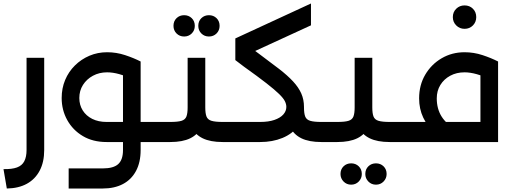

<svg xmlns="http://www.w3.org/2000/svg" viewBox="-20 -813 2931 1099"><path d="M0 155Q48 156 77 145.5Q106 135 119 110Q132 85 132 46V-482H233V46Q233 115 207 164Q181 213 133.5 239Q86 265 19 266Z M758 0V-115H904V0ZM904 0V-115Q915 -115 919.5 -99.5Q924 -84 924 -58Q924 -32 919.5 -16Q915 0 904 0ZM373 266V151H568Q630 151 657 126Q684 101 684 46V-461H785V46Q785 116 758.5 165.5Q732 215 683.5 240.5Q635 266 568 266ZM590 0Q512 0 454.5 -34Q397 -68 365 -125.5Q333 -183 333 -252Q333 -308 353 -355.5Q373 -403 409 -438.5Q445 -474 492 -494Q539 -514 593 -514Q646 -514 696 -497.5Q746 -481 785 -461L740 -358Q658 -399 593 -399Q548 -399 512 -379.5Q476 -360 455 -327Q434 -294 434 -252Q434 -212 453.5 -181Q473 -150 508 -132.5Q543 -115 590 -115H734V0Z M904 0V-115H955Q998 -115 1019 -121.5Q1040 -128 1047 -146Q1054 -164 1054 -198V-482H1155V-198Q1155 -131 1134 -87Q1113 -43 1069 -21.5Q1025 0 955 0ZM1254 0Q1184 0 1140 -21.5Q1096 -43 1075 -87Q1054 -131 1054 -198H1155Q1155 -164 1162 -146Q1169 -128 1190.5 -121.5Q1212 -115 1254 -115H1295V0ZM1295 0V-115Q1306 -115 1310.5 -99.5Q1315 -84 1315 -58Q1315 -32 1310.5 -16Q1306 0 1295 0ZM904 0Q893 0 888.5 -16Q884 -32 884 -59Q884 -85 888.5 -100Q893 -115 904 -115ZM1176 -604Q1150 -604 1132.5 -621.5Q1115 -639 1115 -665Q1115 -692 1132.5 -709Q1150 -726 1176 -726Q1202 -726 1219.5 -709Q1237 -692 1237 -665Q1237 -639 1219.5 -621.5Q1202 -604 1176 -604ZM1034 -604Q1008 -604 990.5 -621.5Q973 -639 973 -665Q973 -692 990.5 -709Q1008 -726 1034 -726Q1060 -726 1077.5 -709Q1095 -692 1095 -665Q1095 -639 1077.5 -621.5Q1060 -604 1034 -604Z M1819 0Q1749 0 1705 -21.5Q1661 -43 1640 -87Q1619 -131 1619 -198V-200H1720V-198Q1720 -164 1727 -146Q1734 -128 1755.5 -121.5Q1777 -115 1819 -115H1860V0ZM1295 0Q1284 0 1279.5 -16Q1275 -32 1275 -59Q1275 -85 1279.5 -100Q1284 -115 1295 -115ZM1295 0V-115H1469Q1517 -115 1550.5 -126.5Q1584 -138 1601.5 -157.5Q1619 -177 1619 -201Q1619 -217 1610.5 -234Q1602 -251 1577.5 -275Q1553 -299 1505 -336.5Q1457 -374 1377 -431L1327 -469L1394 -556L1464 -504Q1529 -456 1577.5 -418.5Q1626 -381 1657.5 -347Q1689 -313 1704.5 -278Q1720 -243 1720 -201Q1720 -137 1687 -92Q1654 -47 1597 -23.5Q1540 0 1469 0ZM1327 -469V-593L1760 -793V-668ZM1860 0V-115Q1871 -115 1875.5 -99.5Q1880 -84 1880 -58Q1880 -32 1875.5 -16Q1871 0 1860 0Z M1860 0V-115H1911Q1954 -115 1975 -121.5Q1996 -128 2003 -146Q2010 -164 2010 -198V-482H2111V-198Q2111 -131 2090 -87Q2069 -43 2025 -21.5Q1981 0 1911 0ZM2210 0Q2140 0 2096 -21.5Q2052 -43 2031 -87Q2010 -131 2010 -198H2111Q2111 -164 2118 -146Q2125 -128 2146.5 -121.5Q2168 -115 2210 -115H2251V0ZM2251 0V-115Q2262 -115 2266.5 -99.5Q2271 -84 2271 -58Q2271 -32 2266.5 -16Q2262 0 2251 0ZM1860 0Q1849 0 1844.5 -16Q1840 -32 1840 -59Q1840 -85 1844.5 -100Q1849 -115 1860 -115ZM2132 244Q2106 244 2088.5 226Q2071 208 2071 183Q2071 156 2088.5 139Q2106 122 2132 122Q2158 122 2175.5 139Q2193 156 2193 183Q2193 208 2175.5 226Q2158 244 2132 244ZM1990 244Q1964 244 1946.5 226Q1929 208 1929 183Q1929 156 1946.5 139Q1964 122 1990 122Q2016 122 2033.5 139Q2051 156 2051 183Q2051 208 2033.5 226Q2016 244 1990 244Z M2251 0V-115H2730V-461H2831V0ZM2564 -2Q2510 -20 2468 -55Q2426 -90 2402.5 -140Q2379 -190 2379 -250Q2379 -326 2414 -385.5Q2449 -445 2508 -479.5Q2567 -514 2639 -514Q2692 -514 2742 -497.5Q2792 -481 2831 -461L2786 -358Q2746 -378 2708.5 -388.5Q2671 -399 2639 -399Q2593 -399 2557 -379.5Q2521 -360 2500.5 -326.5Q2480 -293 2480 -250Q2480 -190 2508 -145.5Q2536 -101 2591 -74ZM2251 0Q2240 0 2235.5 -16Q2231 -32 2231 -59Q2231 -85 2235.5 -100Q2240 -115 2251 -115ZM2639 -648Q2611 -648 2591.5 -667.5Q2572 -687 2572 -715Q2572 -744 2591.5 -763Q2611 -782 2639 -782Q2668 -782 2687 -763Q2706 -744 2706 -715Q2706 -687 2687 -667.5Q2668 -648 2639 -648Z"/></svg>

Font: Alexandria
Style: Regular
Weight: 400
Designer: Mohamed Gaber
Foundry: Kief Type Foundry
Version: Version 5.100